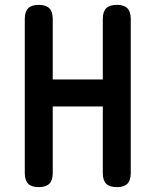

<svg xmlns="http://www.w3.org/2000/svg" viewBox="-20 -760 640 790"><path d="M403 -322H197V-48Q197 -18 183 -4Q169 10 139 10Q110 10 96 -4Q82 -18 82 -48V-682Q82 -712 96 -726Q110 -740 139 -740Q169 -740 183 -726Q197 -712 197 -682V-433H403V-682Q403 -712 417 -726Q431 -740 461 -740Q490 -740 504 -726Q518 -712 518 -682V-48Q518 -18 504 -4Q490 10 461 10Q431 10 417 -4Q403 -18 403 -48Z"/></svg>

Font: Maple Mono SemiBold
Style: Regular
Weight: 600
Monospace: yes
Designer: subframe7536
Version: Version 7.000